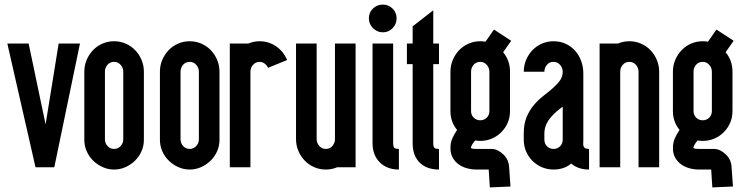

<svg xmlns="http://www.w3.org/2000/svg" viewBox="-20 -730 3242 838"><path d="M329 -540 217 0H135L12 -540H105L179 -187L236 -540H329Z M438 -122Q438 -105 449.5 -92.5Q461 -80 478 -80Q495 -80 506.5 -92.5Q518 -105 518 -122V-417Q518 -434 506.5 -447Q495 -460 478 -460Q460 -460 449 -447Q438 -434 438 -417ZM608 -120Q608 -93 597.5 -69.5Q587 -46 569 -28.5Q551 -11 527.5 -0.5Q504 10 478 10Q452 10 428.5 -0.5Q405 -11 387 -28.5Q369 -46 358.5 -69.5Q348 -93 348 -120V-417Q348 -444 358 -468Q368 -492 385.5 -510.5Q403 -529 427 -539.5Q451 -550 478 -550Q505 -550 529 -539.5Q553 -529 570.5 -510.5Q588 -492 598 -468Q608 -444 608 -417Z M768 -122Q768 -105 779.5 -92.5Q791 -80 808 -80Q825 -80 836.5 -92.5Q848 -105 848 -122V-417Q848 -434 836.5 -447Q825 -460 808 -460Q790 -460 779 -447Q768 -434 768 -417ZM938 -120Q938 -93 927.5 -69.5Q917 -46 899 -28.5Q881 -11 857.5 -0.5Q834 10 808 10Q782 10 758.5 -0.5Q735 -11 717 -28.5Q699 -46 688.5 -69.5Q678 -93 678 -120V-417Q678 -444 688 -468Q698 -492 715.5 -510.5Q733 -529 757 -539.5Q781 -550 808 -550Q835 -550 859 -539.5Q883 -529 900.5 -510.5Q918 -492 928 -468Q938 -444 938 -417Z M983 0V-540H1064Q1076 -545 1088 -547.5Q1100 -550 1113 -550Q1153 -550 1185.5 -527.5Q1218 -505 1233 -468L1150 -434Q1145 -445 1135 -452.5Q1125 -460 1113 -460Q1096 -460 1084.5 -447Q1073 -434 1073 -417V0Z M1402 -80Q1420 -80 1431 -93Q1442 -106 1442 -123V-540H1532V0H1452Q1440 5 1427.5 7.5Q1415 10 1402 10Q1375 10 1351 -0.5Q1327 -11 1309.5 -29.5Q1292 -48 1282 -72Q1272 -96 1272 -123V-540H1362V-123Q1362 -106 1373.5 -93Q1385 -80 1402 -80Z M1696 -105Q1696 -90 1701 -85Q1706 -80 1721 -80V10Q1669 10 1637.5 -21.5Q1606 -53 1606 -105V-540H1696ZM1651 -710Q1676 -710 1693.5 -692.5Q1711 -675 1711 -650Q1711 -625 1693.5 -607Q1676 -589 1651 -589Q1626 -589 1608 -607Q1590 -625 1590 -650Q1590 -676 1608 -693Q1626 -710 1651 -710Z M1781 -540V-615L1871 -685V-540H1896V-450H1871V-105Q1871 -90 1876 -85Q1881 -80 1896 -80V10Q1842 10 1811.5 -20.5Q1781 -51 1781 -105V-450H1756V-540Z M2136 -601 2211 -552 2176 -502Q2206 -466 2206 -417V-245Q2206 -218 2196 -194.5Q2186 -171 2168 -153Q2150 -135 2126.5 -125Q2103 -115 2076 -115Q2071 -115 2065 -115.5Q2059 -116 2054 -117Q2049 -112 2042.5 -102Q2036 -92 2035 -84Q2040 -81 2047.5 -80.5Q2055 -80 2061 -80H2124Q2140 -80 2153.5 -73Q2167 -66 2178 -55Q2200 -33 2202 -2L2208 84L2118 88L2113 10H2061Q2039 10 2018.5 4.5Q1998 -1 1982 -12.5Q1966 -24 1956 -41.5Q1946 -59 1946 -84Q1946 -107 1954 -125.5Q1962 -144 1975 -163Q1946 -198 1946 -245V-417Q1946 -444 1956 -468Q1966 -492 1983.5 -510.5Q2001 -529 2025 -539.5Q2049 -550 2076 -550Q2082 -550 2087.5 -549.5Q2093 -549 2099 -548ZM2116 -417Q2116 -434 2104.5 -447Q2093 -460 2076 -460Q2058 -460 2047 -447Q2036 -434 2036 -417V-245Q2036 -228 2047.5 -216.5Q2059 -205 2076 -205Q2093 -205 2104.5 -216.5Q2116 -228 2116 -245Z M2551 10Q2529 10 2509.5 4Q2490 -2 2473 -16Q2456 -2 2436.5 4Q2417 10 2396 10Q2369 10 2345.5 0Q2322 -10 2304 -28Q2286 -46 2276 -69.5Q2266 -93 2266 -120V-148Q2266 -189 2278.5 -219Q2291 -249 2310 -271.5Q2329 -294 2351 -311Q2373 -328 2392 -344.5Q2411 -361 2423.5 -378Q2436 -395 2436 -417Q2436 -434 2424.5 -447Q2413 -460 2396 -460Q2378 -460 2367 -447Q2356 -434 2356 -417H2266Q2266 -444 2276 -468Q2286 -492 2303.5 -510.5Q2321 -529 2345 -539.5Q2369 -550 2396 -550Q2426 -550 2450 -538.5Q2474 -527 2491 -507.5Q2508 -488 2517 -462.5Q2526 -437 2526 -409V-120Q2526 -111 2525.5 -104Q2525 -97 2527 -91.5Q2529 -86 2534.5 -83Q2540 -80 2551 -80ZM2436 -264Q2421 -254 2407 -241.5Q2393 -229 2381.5 -215Q2370 -201 2363 -184Q2356 -167 2356 -148V-120Q2356 -103 2367.5 -91.5Q2379 -80 2396 -80Q2413 -80 2424.5 -91.5Q2436 -103 2436 -120Z M2727 -460Q2709 -460 2698 -447Q2687 -434 2687 -417V0H2597V-540H2677Q2689 -545 2701.5 -547.5Q2714 -550 2727 -550Q2754 -550 2778 -539.5Q2802 -529 2819.5 -510.5Q2837 -492 2847 -468Q2857 -444 2857 -417V0H2767V-417Q2767 -434 2755.5 -447Q2744 -460 2727 -460Z M3107 -601 3182 -552 3147 -502Q3177 -466 3177 -417V-245Q3177 -218 3167 -194.5Q3157 -171 3139 -153Q3121 -135 3097.5 -125Q3074 -115 3047 -115Q3042 -115 3036 -115.5Q3030 -116 3025 -117Q3020 -112 3013.5 -102Q3007 -92 3006 -84Q3011 -81 3018.5 -80.5Q3026 -80 3032 -80H3095Q3111 -80 3124.5 -73Q3138 -66 3149 -55Q3171 -33 3173 -2L3179 84L3089 88L3084 10H3032Q3010 10 2989.5 4.5Q2969 -1 2953 -12.5Q2937 -24 2927 -41.5Q2917 -59 2917 -84Q2917 -107 2925 -125.5Q2933 -144 2946 -163Q2917 -198 2917 -245V-417Q2917 -444 2927 -468Q2937 -492 2954.5 -510.5Q2972 -529 2996 -539.5Q3020 -550 3047 -550Q3053 -550 3058.5 -549.5Q3064 -549 3070 -548ZM3087 -417Q3087 -434 3075.5 -447Q3064 -460 3047 -460Q3029 -460 3018 -447Q3007 -434 3007 -417V-245Q3007 -228 3018.5 -216.5Q3030 -205 3047 -205Q3064 -205 3075.5 -216.5Q3087 -228 3087 -245Z"/></svg>

Font: Berliner Wand
Style: Regular
Weight: 400
Designer: Peter Wiegel
Foundry: Peter Wiegel
Version: Version 1.000